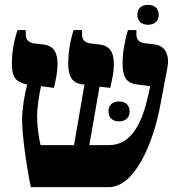

<svg xmlns="http://www.w3.org/2000/svg" viewBox="-20 -771 735 791"><path d="M590 -669C614 -669 634 -682 634 -710C634 -738 614 -751 590 -751C565 -751 546 -738 546 -710C546 -682 565 -669 590 -669ZM107 0H428C533 0 611 -174 642 -346L670 -494C678 -537 666 -583 616 -588L577 -593C553 -595 542 -609 542 -628V-647H507C491 -592 485 -548 485 -511C485 -455 499 -429 545 -423L599 -416L592 -384C566 -266 524 -173 427 -173H348L390 -414L434 -409C442 -443 449 -473 449 -506C449 -557 432 -583 388 -588L353 -592C330 -595 318 -607 318 -628V-647H283C267 -595 261 -549 261 -511C261 -459 274 -429 321 -423H328L285 -173H147C138 -211 133 -257 133 -291C133 -332 141 -378 149 -416L202 -409C210 -443 217 -472 217 -507C217 -556 201 -583 156 -588L121 -592C99 -595 86 -607 86 -628V-647H52C35 -595 29 -548 29 -512C29 -456 41 -436 86 -424L92 -423C80 -377 71 -320 71 -278C71 -221 87 -95 107 0ZM427 -312C427 -284 446 -271 470 -271C495 -271 514 -284 514 -312C514 -340 495 -353 470 -353C446 -353 427 -340 427 -312Z"/></svg>

Font: Noto Serif Hebrew SemiCondensed ExtraBold
Style: Regular
Weight: 800
Width: 4
Designer: Monotype Design Team
Foundry: Monotype Imaging Inc.
Version: Version 2.004